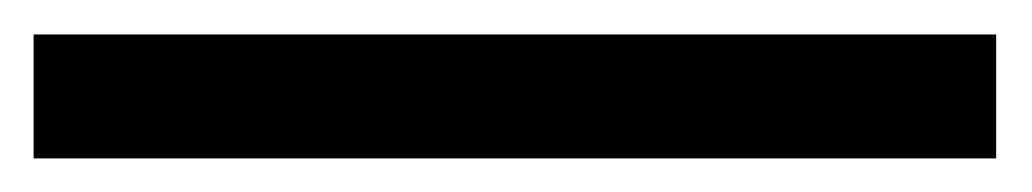

<svg xmlns="http://www.w3.org/2000/svg" viewBox="-44 80 602 112"><path d="M-24.4 172.4V100.1H537.1V172.4Z"/></svg>

Font: Voltaire
Style: Regular
Weight: 400
Designer: Yvonne Schüttler, Eben Sorkin, Emma Marichal
Foundry: Sorkin Type Co.
Version: Version 1.010; ttfautohint (v1.8.4.7-5d5b)